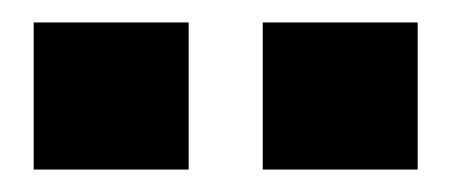

<svg xmlns="http://www.w3.org/2000/svg" viewBox="-20 -762 409 171"><path d="M10 -742V-611H148V-742ZM214 -742V-611H352V-742Z"/></svg>

Font: Cheyenne Sans
Style: Bold
Weight: 700
Designer: The Public Sans project authors (U.S. Web Design System), Libre Franklin designed by Pablo Impallari and Rodrigo Fuenzal
Foundry: The Cheyenne Sans Project Authors
Version: Version 2.007